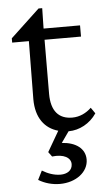

<svg xmlns="http://www.w3.org/2000/svg" viewBox="-59 -639 516 939"><g transform="rotate(-5 199.5 -170.0)"><path d="M399 -67 379 -96C354 -72 322 -56 285 -56C219 -56 182 -97 182 -181L183 -447H362V-502H183L185 -602H167L24 -468V-447H106L103 -162C103 -70 146 -16 211 2L153 102L170 125C228 118 262 139 262 170C262 201 236 217 204 217C171 217 140 205 114 189L92 233C123 252 160 262 197 262C276 262 337 215 337 154C337 100 291 67 223 63L261 9H262C314 9 367 -19 399 -67Z"/></g></svg>

Font: TPK Tissa Web Quiz
Style: Regular
Weight: 400
Designer: Jacques Le Bailly, Suppakit Chalermlarp | Katatrad Co.,Ltd.
Foundry: Jacques Le Bailly, Cadson Demak Co.,Ltd.
Version: Version 5.000;Glyphs 3.1.2 (3151)